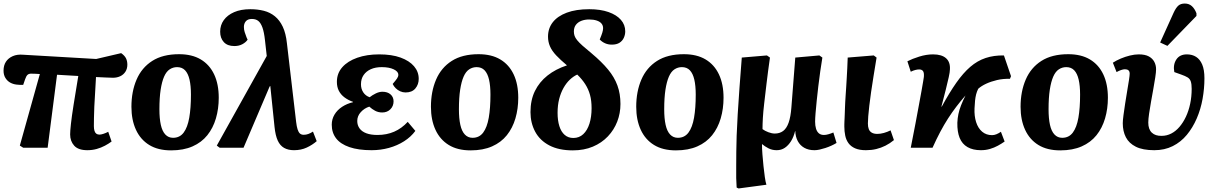

<svg xmlns="http://www.w3.org/2000/svg" viewBox="-20 -834 6867 1084"><path d="M473 14Q422 14 399 -11.5Q376 -37 376 -75Q376 -94 380.5 -135Q385 -176 395.5 -242.5Q406 -309 422 -405Q392 -407 362 -408.5Q332 -410 302 -412L249 0H111L92 -12L205 -416Q190 -417 179.5 -417.5Q169 -418 160 -418Q144 -419 136 -412Q128 -405 122 -387L111 -355Q92 -354 72.5 -356.5Q53 -359 37 -368Q21 -377 10.5 -394Q0 -411 0 -435Q0 -465 13.5 -485.5Q27 -506 52 -517Q77 -528 111 -525L523 -501L664 -534Q684 -520 691.5 -504.5Q699 -489 699 -469Q699 -446 688 -429Q677 -412 658.5 -403.5Q640 -395 618 -395Q602 -395 576 -396.5Q550 -398 522 -399Q520 -353 517 -311Q514 -269 512.5 -232.5Q511 -196 510.5 -168Q510 -140 510 -122Q510 -106 513.5 -95Q517 -84 524 -79Q531 -74 542 -74Q550 -74 564 -78.5Q578 -83 591 -90L610 -35Q594 -23 572.5 -11.5Q551 0 526 7Q501 14 473 14Z M946 15Q872 15 822.5 -15.5Q773 -46 747.5 -101.5Q722 -157 722 -231Q722 -317 751 -384.5Q780 -452 839.5 -490Q899 -528 991 -528Q1064 -528 1113.5 -498.5Q1163 -469 1189 -414Q1215 -359 1215 -282Q1215 -220 1199 -165.5Q1183 -111 1150.5 -70.5Q1118 -30 1067 -7.5Q1016 15 946 15ZM957 -56Q995 -56 1017 -85.5Q1039 -115 1048.5 -169.5Q1058 -224 1058 -300Q1058 -350 1050 -384.5Q1042 -419 1025 -437Q1008 -455 980 -455Q957 -455 938 -442.5Q919 -430 906.5 -401.5Q894 -373 887 -327.5Q880 -282 880 -217Q880 -165 888 -129Q896 -93 913.5 -74.5Q931 -56 957 -56Z M1640 14Q1607 14 1584 1Q1561 -12 1548 -40.5Q1535 -69 1530 -117L1506 -349L1502 -345L1355 0H1220L1204 -12L1486 -518L1476 -607Q1471 -653 1461.5 -679Q1452 -705 1438 -716Q1424 -727 1402 -727Q1379 -727 1368 -714Q1357 -701 1357 -682Q1357 -666 1361.5 -652.5Q1366 -639 1372 -623L1378 -610Q1368 -595 1348.5 -584.5Q1329 -574 1303 -574Q1264 -574 1243.5 -596.5Q1223 -619 1223 -655Q1223 -692 1243.5 -720.5Q1264 -749 1302 -765.5Q1340 -782 1393 -782Q1435 -782 1470 -773Q1505 -764 1532 -742Q1559 -720 1576.5 -683Q1594 -646 1600 -589L1652 -145Q1655 -120 1660 -104Q1665 -88 1673 -80.5Q1681 -73 1695 -73Q1708 -73 1720.5 -77.5Q1733 -82 1747 -91L1768 -37Q1744 -16 1712 -1Q1680 14 1640 14Z M2078 14Q2003 14 1952.5 -3.5Q1902 -21 1877.5 -53Q1853 -85 1853 -130Q1853 -161 1868.5 -187Q1884 -213 1911.5 -231Q1939 -249 1973 -257V-259Q1945 -269 1924.5 -284.5Q1904 -300 1893 -321.5Q1882 -343 1882 -372Q1882 -420 1912.5 -454.5Q1943 -489 1997 -508Q2051 -527 2121 -527Q2192 -527 2241.5 -509Q2291 -491 2317.5 -460Q2344 -429 2344 -389Q2344 -357 2325 -334.5Q2306 -312 2270 -312Q2254 -312 2239.5 -318.5Q2225 -325 2214 -336Q2203 -347 2197 -360Q2215 -381 2222 -391.5Q2229 -402 2229 -412Q2229 -430 2203 -442.5Q2177 -455 2135 -455Q2100 -455 2074 -443.5Q2048 -432 2033 -410.5Q2018 -389 2018 -358Q2018 -332 2031 -312.5Q2044 -293 2067 -285Q2082 -297 2101.5 -306.5Q2121 -316 2139 -316Q2168 -316 2185 -301Q2202 -286 2202 -262Q2202 -235 2184 -217Q2166 -199 2138 -199Q2116 -199 2098 -208.5Q2080 -218 2065 -232Q2037 -223 2017 -201Q1997 -179 1997 -151Q1997 -127 2010 -109Q2023 -91 2048.5 -81.5Q2074 -72 2111 -72Q2163 -72 2205.5 -90.5Q2248 -109 2282 -146L2325 -95Q2300 -61 2261.5 -36.5Q2223 -12 2176 1Q2129 14 2078 14Z M2637 15Q2563 15 2513.5 -15.5Q2464 -46 2438.5 -101.5Q2413 -157 2413 -231Q2413 -317 2442 -384.5Q2471 -452 2530.5 -490Q2590 -528 2682 -528Q2755 -528 2804.5 -498.5Q2854 -469 2880 -414Q2906 -359 2906 -282Q2906 -220 2890 -165.5Q2874 -111 2841.5 -70.5Q2809 -30 2758 -7.5Q2707 15 2637 15ZM2648 -56Q2686 -56 2708 -85.5Q2730 -115 2739.5 -169.5Q2749 -224 2749 -300Q2749 -350 2741 -384.5Q2733 -419 2716 -437Q2699 -455 2671 -455Q2648 -455 2629 -442.5Q2610 -430 2597.5 -401.5Q2585 -373 2578 -327.5Q2571 -282 2571 -217Q2571 -165 2579 -129Q2587 -93 2604.5 -74.5Q2622 -56 2648 -56Z M3214 15Q3135 15 3081.5 -13Q3028 -41 3001.5 -90.5Q2975 -140 2975 -201Q2975 -269 3000 -320Q3025 -371 3071 -407.5Q3117 -444 3181 -465Q3144 -496 3120 -521.5Q3096 -547 3085 -572.5Q3074 -598 3074 -627Q3074 -674 3101 -708.5Q3128 -743 3180 -762.5Q3232 -782 3307 -782Q3370 -782 3415.5 -766Q3461 -750 3485.5 -722Q3510 -694 3510 -657Q3510 -638 3502 -620.5Q3494 -603 3477.5 -592.5Q3461 -582 3434 -582Q3413 -582 3395.5 -590Q3378 -598 3366 -611Q3376 -635 3380.5 -649.5Q3385 -664 3385 -675Q3385 -690 3376 -701Q3367 -712 3349 -718Q3331 -724 3306 -724Q3282 -724 3262.5 -716.5Q3243 -709 3231.5 -694Q3220 -679 3220 -656Q3220 -643 3224 -631.5Q3228 -620 3238.5 -607Q3249 -594 3269 -576Q3289 -558 3321 -532Q3377 -485 3413 -441.5Q3449 -398 3466 -351Q3483 -304 3483 -247Q3483 -195 3465 -148Q3447 -101 3412 -64Q3377 -27 3327 -6Q3277 15 3214 15ZM3217 -55Q3250 -55 3273 -76.5Q3296 -98 3308 -136Q3320 -174 3320 -223Q3320 -266 3311 -298.5Q3302 -331 3284 -359Q3266 -387 3239 -413Q3217 -403 3197 -384Q3177 -365 3161.5 -337.5Q3146 -310 3137 -275Q3128 -240 3128 -197Q3128 -154 3138 -122Q3148 -90 3168 -72.5Q3188 -55 3217 -55Z M3796 15Q3722 15 3672.5 -15.5Q3623 -46 3597.5 -101.5Q3572 -157 3572 -231Q3572 -317 3601 -384.5Q3630 -452 3689.5 -490Q3749 -528 3841 -528Q3914 -528 3963.5 -498.5Q4013 -469 4039 -414Q4065 -359 4065 -282Q4065 -220 4049 -165.5Q4033 -111 4000.5 -70.5Q3968 -30 3917 -7.5Q3866 15 3796 15ZM3807 -56Q3845 -56 3867 -85.5Q3889 -115 3898.5 -169.5Q3908 -224 3908 -300Q3908 -350 3900 -384.5Q3892 -419 3875 -437Q3858 -455 3830 -455Q3807 -455 3788 -442.5Q3769 -430 3756.5 -401.5Q3744 -373 3737 -327.5Q3730 -282 3730 -217Q3730 -165 3738 -129Q3746 -93 3763.5 -74.5Q3781 -56 3807 -56Z M4150 230 4139 225Q4137 199 4136.5 171Q4136 143 4136.5 106.5Q4137 70 4137 22Q4137 -14 4139 -67.5Q4141 -121 4145 -189.5Q4149 -258 4155 -338.5Q4161 -419 4168 -509L4310 -521L4327 -509Q4315 -424 4307.5 -360.5Q4300 -297 4294.5 -250Q4289 -203 4287 -168Q4285 -133 4285 -105Q4298 -95 4318 -87.5Q4338 -80 4354 -80Q4382 -80 4401.5 -94.5Q4421 -109 4432.5 -141.5Q4444 -174 4448 -227L4470 -509L4606 -521L4623 -509Q4617 -473 4611 -431Q4605 -389 4600 -346.5Q4595 -304 4591 -265Q4587 -226 4584.5 -195.5Q4582 -165 4582 -147Q4582 -125 4587 -108Q4592 -91 4603 -81.5Q4614 -72 4632 -72Q4643 -72 4657 -76Q4671 -80 4685 -86L4703 -27Q4690 -19 4673.5 -11.5Q4657 -4 4640 1.5Q4623 7 4607.5 10.5Q4592 14 4578 14Q4545 14 4521 0.5Q4497 -13 4484 -37.5Q4471 -62 4470 -94H4469Q4461 -61 4446 -37Q4431 -13 4411 0.5Q4391 14 4365 14Q4339 14 4318 3Q4297 -8 4283 -20H4282Q4282 5 4284.5 37.5Q4287 70 4290.5 103.5Q4294 137 4298 165Q4302 193 4307 209Z M4869 14Q4832 14 4808 3.5Q4784 -7 4770.5 -25.5Q4757 -44 4752 -68.5Q4747 -93 4747 -119Q4747 -124 4747 -131.5Q4747 -139 4747.5 -148Q4748 -157 4748.5 -168.5Q4749 -180 4749.5 -193.5Q4750 -207 4750.5 -223Q4751 -239 4752 -258Q4753 -277 4754.5 -298Q4756 -319 4757.5 -342.5Q4759 -366 4760.5 -392.5Q4762 -419 4763.5 -448Q4765 -477 4766 -509L4913 -521L4929 -509Q4920 -454 4912 -405Q4904 -356 4898 -314Q4892 -272 4888 -237.5Q4884 -203 4882 -178Q4880 -153 4880 -137Q4880 -118 4885 -105Q4890 -92 4902 -85Q4914 -78 4933 -78Q4951 -78 4970.5 -83.5Q4990 -89 5008 -98L5027 -43Q5004 -24 4979 -11.5Q4954 1 4927 7.5Q4900 14 4869 14Z M5518 14Q5473 14 5442.5 -3.5Q5412 -21 5398 -55.5Q5384 -90 5385 -141Q5386 -166 5391 -190Q5396 -214 5406 -239.5Q5416 -265 5431 -295Q5404 -264 5379.5 -232Q5355 -200 5332.5 -165Q5310 -130 5288.5 -89.5Q5267 -49 5245 0H5122Q5137 -75 5148.5 -136Q5160 -197 5168.5 -243.5Q5177 -290 5183 -322.5Q5189 -355 5192 -374.5Q5195 -394 5196 -400Q5198 -424 5191 -433Q5184 -442 5170 -442Q5160 -442 5148 -439Q5136 -436 5122 -429L5103 -488Q5130 -502 5170 -514.5Q5210 -527 5248 -527Q5297 -527 5321.5 -505Q5346 -483 5343 -441Q5343 -428 5336.5 -398.5Q5330 -369 5319.5 -327Q5309 -285 5295 -232H5297Q5340 -311 5379 -366.5Q5418 -422 5458 -456.5Q5498 -491 5544.5 -506.5Q5591 -522 5648 -521L5688 -404L5682 -389Q5643 -390 5609 -382Q5575 -374 5548 -361.5Q5521 -349 5503 -333Q5495 -317 5491 -301Q5487 -285 5485 -266Q5483 -247 5482 -222Q5480 -179 5491 -144.5Q5502 -110 5525 -90.5Q5548 -71 5581 -71Q5593 -71 5605.5 -76Q5618 -81 5631 -90L5652 -35Q5635 -23 5614 -11.5Q5593 0 5569 7Q5545 14 5518 14Z M5966 15Q5892 15 5842.5 -15.5Q5793 -46 5767.5 -101.5Q5742 -157 5742 -231Q5742 -317 5771 -384.5Q5800 -452 5859.5 -490Q5919 -528 6011 -528Q6084 -528 6133.5 -498.5Q6183 -469 6209 -414Q6235 -359 6235 -282Q6235 -220 6219 -165.5Q6203 -111 6170.5 -70.5Q6138 -30 6087 -7.5Q6036 15 5966 15ZM5977 -56Q6015 -56 6037 -85.5Q6059 -115 6068.5 -169.5Q6078 -224 6078 -300Q6078 -350 6070 -384.5Q6062 -419 6045 -437Q6028 -455 6000 -455Q5977 -455 5958 -442.5Q5939 -430 5926.5 -401.5Q5914 -373 5907 -327.5Q5900 -282 5900 -217Q5900 -165 5908 -129Q5916 -93 5933.5 -74.5Q5951 -56 5977 -56Z M6497 14Q6432 14 6393 -5.5Q6354 -25 6336.5 -59Q6319 -93 6319 -138Q6319 -154 6323 -184Q6327 -214 6332.5 -250Q6338 -286 6344 -321Q6350 -356 6354 -382Q6358 -408 6358 -418Q6358 -431 6351 -437Q6344 -443 6331 -443Q6322 -443 6309 -438.5Q6296 -434 6284 -427L6263 -480Q6283 -493 6308 -503.5Q6333 -514 6359.5 -520.5Q6386 -527 6409 -527Q6445 -527 6466 -515.5Q6487 -504 6497 -485Q6507 -466 6507 -443Q6507 -427 6502.5 -397.5Q6498 -368 6491.5 -332Q6485 -296 6478.5 -259.5Q6472 -223 6467.5 -192Q6463 -161 6463 -142Q6463 -104 6483 -85Q6503 -66 6539 -67Q6567 -67 6592.5 -80Q6618 -93 6639 -117.5Q6660 -142 6675.5 -175Q6691 -208 6699.5 -248Q6708 -288 6708 -332Q6708 -359 6703 -374Q6698 -389 6685 -397Q6672 -405 6649 -413L6610 -427Q6602 -468 6621 -497.5Q6640 -527 6681 -527Q6711 -527 6733 -513Q6755 -499 6767.5 -469.5Q6780 -440 6780 -392Q6780 -334 6769.5 -275.5Q6759 -217 6736.5 -165Q6714 -113 6680.5 -72.5Q6647 -32 6601 -9Q6555 14 6497 14ZM6571 -575 6530 -594 6606 -762Q6619 -790 6632.5 -802Q6646 -814 6669 -814Q6693 -814 6709 -799.5Q6725 -785 6735 -759V-744Z"/></svg>

Font: Literata 18pt
Style: Bold Italic
Weight: 700
Italic angle: -2°
Designer: Latin by Veronika Burian and Jose Scaglione. Greek by Irene Vlachou. Cyrillic by Vera Evstafieva
Foundry: TypeTogether
Version: Version 3.103;gftools[0.9.29]